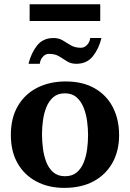

<svg xmlns="http://www.w3.org/2000/svg" viewBox="-20 -892 624 924"><path d="M553.2 -241.2Q553.2 -166.5 521.7 -109.4Q490.2 -52.2 431.2 -20Q372.1 12.2 289.1 12.2Q213.4 12.2 155.3 -18.6Q97.2 -49.3 64.7 -106.2Q32.2 -163.1 32.2 -242.2Q32.2 -324.2 65.9 -381.8Q99.6 -439.5 159.2 -469.7Q218.8 -500 295.9 -500Q378.4 -500 435.8 -467Q493.2 -434.1 523.2 -375.7Q553.2 -317.4 553.2 -241.2ZM403.8 -242.2Q403.8 -273.9 399.2 -308.8Q394.5 -343.8 382.3 -374.3Q370.1 -404.8 348.4 -423.8Q326.7 -442.9 292 -442.9Q258.3 -442.9 236.8 -424.6Q215.3 -406.2 203.4 -376.7Q191.4 -347.2 186.8 -312.7Q182.1 -278.3 182.1 -246.1Q182.1 -213.9 186.5 -178.7Q190.9 -143.6 202.6 -112.8Q214.4 -82 236.3 -63Q258.3 -43.9 293 -43.9Q327.1 -43.9 348.9 -62Q370.6 -80.1 382.6 -109.6Q394.5 -139.2 399.2 -173.8Q403.8 -208.5 403.8 -242.2ZM468.3 -709Q455.6 -657.2 426.8 -621.1Q397.9 -585 347.2 -585Q321.3 -585 302.7 -596.9Q284.2 -608.9 264.6 -620.8Q245.1 -632.8 215.3 -632.8Q198.7 -632.8 186.3 -618.9Q173.8 -605 171.4 -585H117.2Q129.9 -636.7 158.4 -672.9Q187 -709 237.3 -709Q263.7 -709 282.5 -697.3Q301.3 -685.5 321 -673.8Q340.8 -662.1 370.1 -662.1Q385.7 -662.1 398.9 -675.8Q412.1 -689.5 414.1 -709ZM462.4 -791H122.6V-871.6H462.4Z"/></svg>

Font: Charis
Style: Bold
Weight: 700
Designer: Walt Agee, Miriam Martin, Annie Olsen, Victor Gaultney, Lorna Priest, Alan Ward, Bob Hallissy, Martin Hosken, Sharon Cor
Foundry: SIL Global
Version: Version 7.000